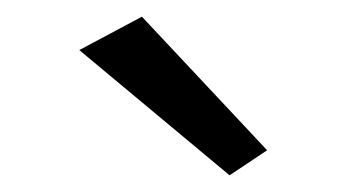

<svg xmlns="http://www.w3.org/2000/svg" viewBox="-20 -720 415 230"><path d="M75 -660 150 -700 300 -540 255 -510Z"/></svg>

Font: Jost
Style: Regular
Weight: 400
Version: Version 3.500